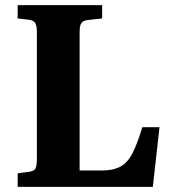

<svg xmlns="http://www.w3.org/2000/svg" viewBox="-20 -730 679 750"><path d="M49 0V-53L93 -59Q112 -61 118 -71Q124 -81 124 -110V-606Q124 -631 117 -641Q110 -651 91 -653L49 -658V-710H379V-658L325 -652Q305 -650 298 -640Q291 -630 291 -605V-64H379Q422 -64 450 -79Q478 -94 497 -130.5Q516 -167 536 -233H603L577 0Z"/></svg>

Font: Literata 36pt
Style: Bold
Weight: 700
Designer: Latin by Veronika Burian and Jose Scaglione. Greek by Irene Vlachou. Cyrillic by Vera Evstafieva.
Foundry: TypeTogether
Version: Version 3.002